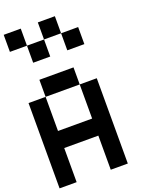

<svg xmlns="http://www.w3.org/2000/svg" viewBox="-199 -1224 1023 1322"><g transform="rotate(-20 312.5 -562.5)"><path d="M0 0V-625H125V-375H375V-625H500V0H375V-250H125V0ZM0 -1000V-1125H125V-1000ZM250 -875H125V-1000H250ZM250 -1000V-1125H375V-1000ZM500 -875H375V-1000H500ZM125 -625V-750H375V-625Z"/></g></svg>

Font: Galmuri7 Regular
Style: Regular
Weight: 400
Designer: Lee Minseo (quiple)
Version: Version 2.399;hotconv 1.1.1;makeotfexe 2.6.0 DEVELOPMENT